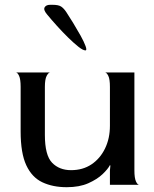

<svg xmlns="http://www.w3.org/2000/svg" viewBox="-20 -770 640 800"><path d="M258 10Q200 10 156.5 -10.5Q113 -31 89.5 -81.5Q66 -132 66 -222V-408Q66 -440 59.5 -454Q53 -468 46 -468H189Q182 -468 174.5 -454Q167 -440 167 -408V-208Q167 -123 197 -92Q227 -61 276 -61Q325 -61 361 -85Q397 -109 417.5 -151Q438 -193 438 -246V-408Q438 -440 431.5 -453.5Q425 -467 418 -468H540V-60Q540 -28 546.5 -14Q553 0 560 0H438V-60L440 -80L438 -82Q430 -66 407.5 -44.5Q385 -23 348 -6.5Q311 10 258 10ZM336 -560Q326 -560 307 -575Q288 -590 264.5 -613Q241 -636 217.5 -662Q194 -688 176 -710Q160 -729 166 -739.5Q172 -750 189 -750H199Q224 -750 235 -742.5Q246 -735 256 -720Q268 -702 284.5 -675Q301 -648 315.5 -622Q330 -596 336.5 -578Q343 -560 336 -560Z"/></svg>

Font: Red Rose
Style: Regular
Weight: 400
Designer: Jaikishan Patel
Version: Version 2.000; ttfautohint (v1.8.3)